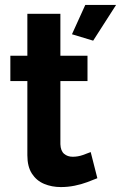

<svg xmlns="http://www.w3.org/2000/svg" viewBox="-20 -750 491 779"><path d="M375 -27Q358 -20 334 -11Q310 -2 282.5 3.5Q255 9 227 9Q190 9 159 -4Q128 -17 109.5 -45.5Q91 -74 91 -120V-421H22V-524H91V-694H225V-524H335V-421H225V-165Q226 -138 240 -126Q254 -114 275 -114Q296 -114 316 -121Q336 -128 348 -133ZM358 -585 272 -611 326 -730H451Z"/></svg>

Font: YasnoRaleway
Style: Bold
Weight: 700
Designer: Matt McInerney, Pablo Impallari, Rodrigo Fuenzalida
Foundry: Matt McInerney, Pablo Impallari, Rodrigo Fuenzalida
Version: Version 4.026